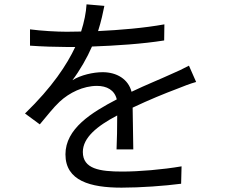

<svg xmlns="http://www.w3.org/2000/svg" viewBox="-20 -818 1040 883"><path d="M882 -441 849 -516C821 -501 797 -490 767 -477C715 -453 654 -429 585 -396C570 -454 517 -486 452 -486C409 -486 351 -473 313 -449C347 -494 380 -551 403 -604C512 -608 636 -616 735 -632L736 -706C642 -689 533 -680 431 -675C446 -722 454 -761 460 -791L378 -798C376 -761 367 -716 353 -673L287 -672C241 -672 171 -676 118 -683V-608C173 -604 239 -602 282 -602H326C288 -521 221 -418 95 -296L163 -246C197 -286 225 -323 254 -350C299 -392 363 -423 426 -423C471 -423 507 -404 517 -361C400 -300 281 -226 281 -108C281 14 396 45 539 45C626 45 737 37 813 27L815 -53C727 -38 620 -29 542 -29C439 -29 361 -41 361 -119C361 -185 426 -238 519 -287C519 -235 518 -170 516 -131H593L590 -323C666 -359 737 -388 793 -409C820 -420 856 -434 882 -441Z"/></svg>

Font: Noto Sans Mono CJK HK
Style: Regular
Weight: 400
Designer: Ryoko NISHIZUKA 西塚涼子 (kana, bopomofo & ideographs); Paul D. Hunt (Latin, Greek & Cyrillic); Sandoll Communications 산돌커뮤니
Foundry: Adobe
Version: Version 2.004;hotconv 1.0.118;makeotfexe 2.5.65603